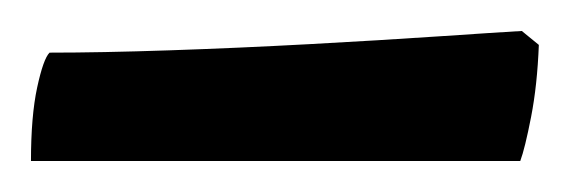

<svg xmlns="http://www.w3.org/2000/svg" viewBox="-20 -674 368 124"><path d="M0 -570Q0 -599 4 -617.5Q8 -636 12 -640Q45 -640 89.5 -641.5Q134 -643 180 -645.5Q226 -648 263 -650.5Q300 -653 317 -654L328 -645Q327 -619 323 -598.5Q319 -578 316 -570Z"/></svg>

Font: Texturina 12pt
Style: Bold
Weight: 700
Designer: Guillermo Torres Carreño
Foundry: Omnibus-Type
Version: Version 1.002